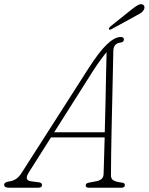

<svg xmlns="http://www.w3.org/2000/svg" viewBox="-54 -878 696 898"><path d="M81 -72Q57 -34.5 91.5 -30L126.5 -25.5Q143 -24 142.5 -12Q142.5 0 124 0H-11Q-34.5 0 -34.5 -14Q-34.5 -26 -10.5 -29.5Q6 -31.5 20.5 -40.8Q35 -50 47.5 -70L361 -560Q409.5 -635.5 445.8 -670.2Q482 -705 511 -705Q525.5 -705 525.5 -693.5Q525.5 -680.5 508 -678.5Q476.5 -674.5 476 -638.5Q475 -595.5 473.8 -535.8Q472.5 -476 471 -409Q469.5 -342 468 -276Q466.5 -210 465.8 -153Q465 -96 465 -58Q464.5 -41.5 477 -34.2Q489.5 -27 516 -24Q530 -23 530 -12.5Q530 0 513.5 0H359.5Q355 0 350.8 -2.8Q346.5 -5.5 347 -11.5Q347 -20 358.5 -23L399.5 -31Q429.5 -37.5 430.5 -63Q431.5 -93.5 432.8 -138.2Q434 -183 435.5 -235.5H184.5ZM378 -541.5 199.5 -259.5H436Q438 -328 439.5 -400Q441 -472 442.2 -534Q443.5 -596 444.5 -634Q432.5 -620 415 -596Q397.5 -572 378 -541.5ZM562 -834Q579.5 -848 591.2 -854.2Q603 -860.5 612 -857.5Q619.5 -854.5 621.2 -847Q623 -839.5 618 -831Q612.5 -822 602.8 -816Q593 -810 580.5 -803.5L465.5 -740.5Q458.5 -736.5 456 -741.5Q454 -744.5 456.5 -748Q459 -751.5 462.5 -754.5Z"/></svg>

Font: Fraunces 72pt SuperSoft Thin
Style: Italic
Weight: 100
Italic angle: -16°
Version: Version 1.000;[b76b70a41]